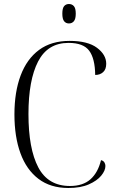

<svg xmlns="http://www.w3.org/2000/svg" viewBox="-20 -928 581 958"><path d="M321 10Q232 10 172 -35.5Q112 -81 82 -163.5Q52 -246 52 -357Q52 -469 83 -551.5Q114 -634 175 -679Q236 -724 327 -724Q418 -724 464 -689.5Q510 -655 510 -610Q510 -582 494.5 -568Q479 -554 455 -554Q454 -636 425 -675Q396 -714 322 -714Q218 -714 170 -621Q122 -528 122 -359Q122 -186 171 -93Q220 0 329 0Q394 0 431.5 -33.5Q469 -67 484 -129Q496 -126 501 -117.5Q506 -109 506 -100Q506 -77 485 -51.5Q464 -26 423 -8Q382 10 321 10ZM324 -811Q309 -811 300 -822Q291 -833 291 -860Q291 -887 300 -897.5Q309 -908 324 -908Q339 -908 348.5 -897.5Q358 -887 358 -860Q358 -833 348.5 -822Q339 -811 324 -811Z"/></svg>

Font: Noto Serif Display SemiCondensed Light
Style: Regular
Weight: 300
Width: 4
Designer: Monotype Design Team
Foundry: Monotype Imaging Inc.
Version: Version 2.009